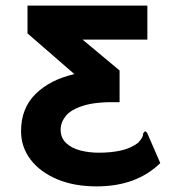

<svg xmlns="http://www.w3.org/2000/svg" viewBox="-20 -485 640 684"><path d="M324 179Q244 179 183.5 153.5Q123 128 89 83.5Q55 39 55 -18Q55 -99 106.5 -150Q158 -201 245 -221L78 -366V-465H505V-344H274L406 -234V-121Q324 -123 278.5 -109Q233 -95 214.5 -72Q196 -49 196 -23Q196 6 215.5 24.5Q235 43 266 51Q297 59 332 59Q376 59 411.5 51Q447 43 473 23Q484 10 487 3.5Q490 -3 490 -10L497 -18L504 -12L551 96Q466 179 324 179Z"/></svg>

Font: Inconsolata Expanded Black
Style: Regular
Weight: 900
Width: 7
Monospace: yes
Designer: Raph Levien, Cyreal, Brenton Simpson
Foundry: Raph Levien, Cyreal, Google
Version: Version 3.001; ttfautohint (v1.8.2.53-6de2)